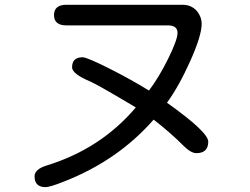

<svg xmlns="http://www.w3.org/2000/svg" viewBox="-20 -724 1040 800"><path d="M124 10.7Q124 -19.5 176.8 -35.2Q400.4 -104.5 545.9 -276.4Q388.7 -370.1 357.4 -383.8Q280.3 -416 280.3 -443.4Q280.3 -485.4 324.2 -485.4Q341.8 -485.4 431.6 -440.4Q521.5 -395.5 600.6 -346.7Q641.6 -400.4 680.7 -479.5Q719.7 -558.6 719.7 -586.9Q719.7 -618.2 679.7 -618.2H256.8Q205.1 -618.2 205.1 -661.1Q205.1 -704.1 256.8 -704.1H741.2Q777.3 -704.1 800.8 -677.7Q820.3 -653.3 820.3 -625Q820.3 -576.2 773.4 -471.2Q726.6 -366.2 675.8 -295.9Q847.7 -173.8 847.7 -133.8Q847.7 -85.9 797.9 -85.9Q775.4 -85.9 744.1 -117.2Q688.5 -172.9 620.1 -225.6Q471.7 -55.7 247.1 32.2Q188.5 55.7 169.9 55.7Q124 55.7 124 10.7Z"/></svg>

Font: jf-openhuninn-2.1
Style: Regular
Weight: 400
Designer: [Kosugi Maru]
Designed by MOTOYA      

[Varela Round]
Joe Prince (Latin component); Avraham Cornfeld (Hebrew component)
Foundry: justfont Co., Ltd.
Version: 2.1